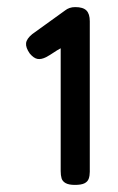

<svg xmlns="http://www.w3.org/2000/svg" viewBox="-20 -711 333 541"><path d="M191 -190Q174 -190 165 -195Q156 -200 153.5 -208.5Q151 -217 151 -229V-575Q140 -569 130.5 -562.5Q121 -556 110 -550Q96 -543 85.5 -545Q75 -547 64 -560Q52 -577 53.5 -589.5Q55 -602 71 -615L164 -682Q169 -686 176 -688.5Q183 -691 192 -691Q214 -691 223.5 -681.5Q233 -672 233 -651V-227Q233 -216 230 -207.5Q227 -199 218 -194.5Q209 -190 191 -190Z"/></svg>

Font: Fredoka Condensed
Style: Regular
Weight: 400
Width: 3
Designer: Ben Nathan
Foundry: Milena B. Brandão, Ben Nathan
Version: Version 2.001